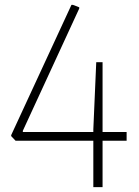

<svg xmlns="http://www.w3.org/2000/svg" viewBox="-20 -770 572 790"><path d="M26 -210V-214L274 -750H280L306 -740V-735L74 -232V-227H364V-238L376 -514H402V-227H501V-191H402V0H364V-191H44Z"/></svg>

Font: Encode Sans Narrow
Style: Thin
Weight: 250
Designer: Pablo Impallari, Andres Torresi
Foundry: Pablo Impallari, Andres Torresi
Version: Version 1.000; ttfautohint (v1.00) -l 8 -r 50 -G 200 -x 14 -